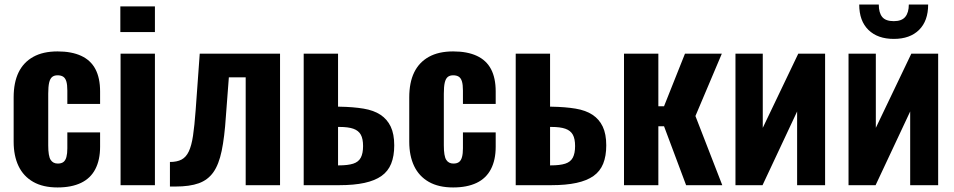

<svg xmlns="http://www.w3.org/2000/svg" viewBox="-20 -814 4195 844"><path d="M233 10Q169 10 126 -14.5Q83 -39 61.5 -84Q40 -129 40 -191V-386Q40 -451 61.5 -495.5Q83 -540 126 -564Q169 -588 233 -588Q295 -588 337 -568.5Q379 -549 399.5 -510Q420 -471 420 -412V-357H276V-416Q276 -442 271.5 -456.5Q267 -471 257.5 -477Q248 -483 233 -483Q218 -483 209 -475.5Q200 -468 196 -450.5Q192 -433 192 -402V-175Q192 -128 202.5 -111.5Q213 -95 234 -95Q250 -95 259 -102Q268 -109 272 -124Q276 -139 276 -162V-232H420V-169Q420 -111 399 -70.5Q378 -30 336 -10Q294 10 233 10Z M510 0V-578H661V0ZM509 -673V-786H661V-673Z M727 6V-102Q758 -102 778 -112.5Q798 -123 810 -148.5Q822 -174 828.5 -217.5Q835 -261 840 -329L858 -578H1211V0H1060V-474H986L973 -303Q967 -211 954.5 -151Q942 -91 918 -57Q894 -23 854 -8.5Q814 6 751 6Z M1315 0V-578H1466V-345Q1467 -345 1468 -345Q1469 -345 1470.5 -345Q1472 -345 1473 -345Q1533 -344 1578 -336.5Q1623 -329 1652.5 -309.5Q1682 -290 1697.5 -257.5Q1713 -225 1713 -175Q1713 -128 1699.5 -94.5Q1686 -61 1657 -40.5Q1628 -20 1582 -10Q1536 0 1472 0ZM1466 -87H1469Q1509 -87 1532.5 -94.5Q1556 -102 1566 -121Q1576 -140 1576 -172Q1576 -204 1566 -222Q1556 -240 1533.5 -248Q1511 -256 1472 -256Q1471 -256 1469 -256Q1467 -256 1466 -256Z M1972 10Q1908 10 1865 -14.5Q1822 -39 1800.5 -84Q1779 -129 1779 -191V-386Q1779 -451 1800.5 -495.5Q1822 -540 1865 -564Q1908 -588 1972 -588Q2034 -588 2076 -568.5Q2118 -549 2138.5 -510Q2159 -471 2159 -412V-357H2015V-416Q2015 -442 2010.5 -456.5Q2006 -471 1996.5 -477Q1987 -483 1972 -483Q1957 -483 1948 -475.5Q1939 -468 1935 -450.5Q1931 -433 1931 -402V-175Q1931 -128 1941.5 -111.5Q1952 -95 1973 -95Q1989 -95 1998 -102Q2007 -109 2011 -124Q2015 -139 2015 -162V-232H2159V-169Q2159 -111 2138 -70.5Q2117 -30 2075 -10Q2033 10 1972 10Z M2247 0V-578H2398V-345Q2399 -345 2400 -345Q2401 -345 2402.5 -345Q2404 -345 2405 -345Q2465 -344 2510 -336.5Q2555 -329 2584.5 -309.5Q2614 -290 2629.5 -257.5Q2645 -225 2645 -175Q2645 -128 2631.5 -94.5Q2618 -61 2589 -40.5Q2560 -20 2514 -10Q2468 0 2404 0ZM2398 -87H2401Q2441 -87 2464.5 -94.5Q2488 -102 2498 -121Q2508 -140 2508 -172Q2508 -204 2498 -222Q2488 -240 2465.5 -248Q2443 -256 2404 -256Q2403 -256 2401 -256Q2399 -256 2398 -256Z M2723 0V-578H2874V-347H2899L2991 -578H3153L3037 -304L3155 0H2996L2899 -259H2874V0Z M3213 0V-578H3333V-252L3489 -578H3607V0H3484V-324L3332 0Z M3710 0V-578H3830V-252L3986 -578H4104V0H3981V-324L3829 0ZM3909 -643Q3838 -643 3797.5 -682.5Q3757 -722 3757 -794H3843Q3843 -758 3858 -739.5Q3873 -721 3909 -721Q3944 -721 3959.5 -740Q3975 -759 3975 -794H4060Q4060 -722 4020 -682.5Q3980 -643 3909 -643Z"/></svg>

Font: Oswald SemiBold
Style: Regular
Weight: 600
Designer: Vernon Adams
Foundry: Vernon Adams
Version: Version 4.100; ttfautohint (v1.8.1.43-b0c9)